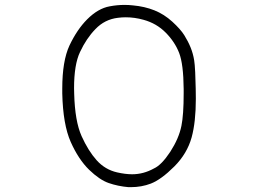

<svg xmlns="http://www.w3.org/2000/svg" viewBox="-20 -752 1040 786"><path d="M515.1 14.2Q559.6 14.2 597.7 -0.5Q640.1 -17.1 693.4 -70.3Q746.1 -123 764.6 -189.9Q781.7 -252.4 781.7 -347.2Q781.7 -356.9 781.2 -388.9Q780.8 -420.9 779.1 -456.1Q777.3 -491.2 774.9 -504.9Q770.5 -532.7 760.3 -557.6Q750 -583 734.4 -607.9Q719.2 -632.3 685.5 -663.1Q651.9 -693.8 612.1 -709.7Q572.3 -725.6 523.9 -730Q506.8 -731.9 489.7 -731.9Q459.5 -731.9 429.2 -726.1Q381.8 -717.8 336.9 -672.9Q295.4 -631.3 264.2 -565.4Q234.9 -502 234.9 -389.6Q234.9 -379.9 234.9 -369.6Q237.8 -242.2 269.5 -170.9Q301.3 -99.6 344.7 -57.1Q387.7 -15.6 425 -2.7Q462.4 10.3 505.9 14.2Q510.7 14.2 515.1 14.2ZM610.4 -62.5H610.8Q610.8 -62.5 610.4 -62.5ZM521 -38.6Q493.2 -38.6 459 -46.4Q410.2 -57.6 375.7 -95.9Q341.3 -134.3 314 -194.8Q286.6 -255.9 283.7 -368.7Q283.2 -380.4 283.2 -391.1Q283.2 -487.8 307.6 -539.1Q333.5 -594.7 370.6 -632.8Q408.7 -672.9 463.4 -679.2Q479 -681.2 494.6 -681.2Q531.2 -681.2 567.9 -670.9Q621.1 -656.2 658.4 -618.4Q695.8 -580.6 713.4 -535.2Q731 -489.7 731.9 -387.7Q731.9 -378.9 731.9 -370.1Q731.9 -282.2 722.7 -236.8Q712.4 -185.5 677.2 -130.9Q641.1 -76.2 610.4 -62.5Q567.4 -38.6 521 -38.6Z"/></svg>

Font: NaikaiFont
Style: ExtraLight
Weight: 200
Version: Version 1.89